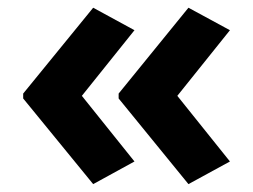

<svg xmlns="http://www.w3.org/2000/svg" viewBox="-20 -522 655 497"><path d="M575.2 -443.8 439 -273.9 575.2 -104 467.8 -45.4 287.1 -267.1V-279.8L467.8 -502ZM328.1 -443.8 191.9 -273.9 328.1 -104 221.2 -45.4 40 -267.1V-279.8L221.2 -502Z"/></svg>

Font: OpenSansHebrew-Bold
Style: Bold
Weight: 700
Foundry: Ascender Corporation, Yanek Iontef
Version: Version 2.001;PS 002.001;hotconv 1.0.70;makeotf.lib2.5.58329